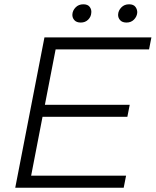

<svg xmlns="http://www.w3.org/2000/svg" viewBox="-20 -874 725 894"><path d="M51 0 187 -700H685L674 -644H239L189 -386H584L573 -330H178L125 -56H567L556 0ZM356 -769Q336 -769 326 -780.5Q316 -792 317 -807Q318 -825 332 -839.5Q346 -854 368 -854Q389 -854 398 -841.5Q407 -829 405 -814Q404 -796 390.5 -782.5Q377 -769 356 -769ZM569 -769Q549 -769 539 -780.5Q529 -792 530 -807Q531 -825 545 -839.5Q559 -854 581 -854Q602 -854 611 -841.5Q620 -829 619 -814Q617 -796 603.5 -782.5Q590 -769 569 -769Z"/></svg>

Font: REM ExtraLight
Style: Italic
Weight: 250
Italic angle: -11°
Designer: Octavio Pardo
Foundry: Ashler Design
Version: Version 1.005;gftools[0.9.28]